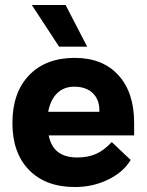

<svg xmlns="http://www.w3.org/2000/svg" viewBox="-20 -743 590 773"><path d="M520 -198H176Q185 -153 213.5 -131Q242 -109 291 -109Q334 -109 366 -123Q398 -137 430 -171L506 -99Q477 -50 415.5 -20Q354 10 282 10Q164 10 97 -58.5Q30 -127 30 -248Q30 -370 97 -440Q164 -510 281 -510Q393 -510 456.5 -440.5Q520 -371 520 -249ZM380 -299Q380 -343 353 -368.5Q326 -394 279 -394Q237 -394 210 -367.5Q183 -341 174 -293H380ZM108 -723H244L331 -555H218Z"/></svg>

Font: Sarabun ExtraBold
Style: Regular
Weight: 800
Version: Version 1.000; ttfautohint (v1.6)